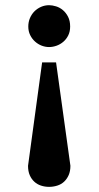

<svg xmlns="http://www.w3.org/2000/svg" viewBox="-20 -520 380 739"><path d="M251 118.2Q251 138.7 244.4 153.8Q237.8 168.9 226.8 179.2Q215.8 189.5 200.7 194.3Q185.5 199.2 168.9 199.2Q152.3 199.2 137.7 194.3Q123 189.5 112.1 179.4Q101.1 169.4 94.5 154.3Q87.9 139.2 87.9 118.2L142.1 -279.8H195.8ZM250 -418Q250 -398.4 242.7 -383.8Q235.4 -369.1 223.6 -359.1Q211.9 -349.1 197.5 -344Q183.1 -338.9 168.9 -338.9Q154.8 -338.9 140.6 -344.2Q126.5 -349.6 115 -359.9Q103.5 -370.1 96.2 -384.8Q88.9 -399.4 88.9 -418Q88.9 -435.1 95.2 -450.2Q101.6 -465.3 112.5 -476.3Q123.5 -487.3 138.2 -493.7Q152.8 -500 168.9 -500Q181.2 -500 195.6 -495.6Q210 -491.2 221.9 -481.2Q233.9 -471.2 241.9 -455.6Q250 -439.9 250 -418Z"/></svg>

Font: Charis SIL
Style: Bold
Weight: 700
Foundry: SIL International
Version: Version 4.112